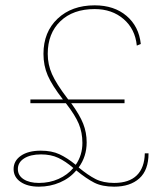

<svg xmlns="http://www.w3.org/2000/svg" viewBox="-20 -690 613 720"><path d="M537 -115Q537 -52 502.5 -21Q468 10 408 10Q363 10 333.5 -5Q304 -20 266 -51Q242 -22 205 -6Q168 10 126 10Q83 10 57 -8Q31 -26 31 -56Q31 -87 58.5 -106Q86 -125 133 -125Q174 -125 203 -111.5Q232 -98 264 -72Q289 -108 289 -154Q289 -193 275.5 -225.5Q262 -258 227 -303H94V-317H216Q175 -370 159 -407Q143 -444 143 -488Q143 -570 196 -620Q249 -670 335 -670Q408 -670 454.5 -630.5Q501 -591 508 -525L493 -519Q487 -581 443.5 -618.5Q400 -656 335 -656Q254 -656 206.5 -610.5Q159 -565 159 -488Q159 -448 175 -412Q191 -376 232 -322L236 -317H447V-303H247Q279 -259 292 -226Q305 -193 305 -156Q305 -103 275 -62Q310 -33 338.5 -18.5Q367 -4 408 -4Q464 -4 493 -32.5Q522 -61 523 -115ZM255 -60Q226 -85 198.5 -98Q171 -111 134 -111Q94 -111 70.5 -96Q47 -81 47 -56Q47 -32 68.5 -18Q90 -4 126 -4Q166 -4 199.5 -19Q233 -34 255 -60Z"/></svg>

Font: Work Sans Thin
Style: Regular
Weight: 260
Designer: Wei Huang
Foundry: Wei Huang
Version: Version 1.500